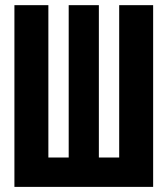

<svg xmlns="http://www.w3.org/2000/svg" viewBox="-20 -731 655 751"><path d="M579 -710.8V0H36.4V-710.8H169.2V-114.9H248.7V-710.8H366.7V-114.9H446.2V-710.8Z"/></svg>

Font: Fira Code
Style: Bold
Weight: 700
Monospace: yes
Designer: Carrois Corporate, Edenspiekermann AG, Nikita Prokopov
Foundry: Carrois Corporate, Edenspiekermann AG, Nikita Prokopov
Version: Version 6.000; ttfautohint (v1.8.2) -l 8 -r 50 -G 200 -x 14 